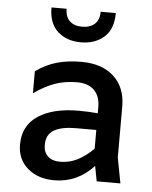

<svg xmlns="http://www.w3.org/2000/svg" viewBox="-55 -813 689 871"><g transform="rotate(5 290.0 -378.0)"><path d="M417 0 404 -69Q329 12 224 12Q150 12 103 -28.5Q56 -69 56 -136Q56 -223 124 -267.5Q192 -312 307 -312Q354 -312 395 -308V-336Q395 -386 367.5 -413Q340 -440 290 -440Q235 -440 189.5 -424Q144 -408 94 -373V-473Q140 -506 189.5 -520Q239 -534 301 -534Q395 -534 449 -484.5Q503 -435 503 -348V-116L525 0ZM395 -147V-232H301Q238 -232 203 -212Q168 -192 168 -144Q168 -111 188 -92.5Q208 -74 243 -74Q286 -74 322.5 -92.5Q359 -111 395 -147ZM144 -768H213Q213 -731 233.5 -712Q254 -693 290 -693Q326 -693 347 -712Q368 -731 368 -768H437Q437 -695 396 -658.5Q355 -622 290 -622Q226 -622 185 -658.5Q144 -695 144 -768Z"/></g></svg>

Font: Amiko SemiBold
Style: Regular
Weight: 600
Designer: Pablo Impallari, Rodrigo Fuenzalida, Andres Torresi
Foundry: Impallari Type
Version: Version 1.001; ttfautohint (v1.3)